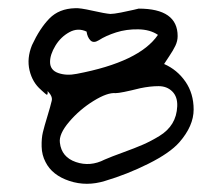

<svg xmlns="http://www.w3.org/2000/svg" viewBox="-20 -532 492 468"><path d="M452 -265Q452 -225 417 -185Q394 -159 342 -133Q290 -107 236 -91Q191 -77 149 -91Q107 -105 91 -137Q82 -154 81.5 -174.5Q81 -195 84.5 -209.5Q88 -224 95.5 -248.5Q103 -273 106 -286Q109 -297 96 -310Q97 -301 94 -301Q93 -301 81 -312Q81 -312 80 -313Q59 -331 52 -360.5Q45 -390 58 -422Q77 -463 100.5 -487Q124 -511 163 -512Q174 -513 205 -506Q236 -499 249 -498Q257 -498 275 -501.5Q293 -505 305.5 -508Q318 -511 318 -511Q413 -511 413 -444Q413 -432 407.5 -420.5Q402 -409 392.5 -395Q383 -381 380 -376Q412 -362 432 -333Q452 -304 452 -265ZM221 -434Q208 -426 200.5 -433.5Q193 -441 191 -455Q170 -465 149 -453.5Q128 -442 115 -420.5Q102 -399 102 -381Q102 -361 122 -354Q142 -347 167 -352Q320 -381 365 -447Q346 -460 317 -460.5Q288 -461 263 -453Q238 -445 221 -434ZM322 -317Q274 -305 262 -305Q242 -307 208 -286Q174 -265 148.5 -235Q123 -205 126 -184Q130 -149 165 -137Q200 -125 235 -143Q251 -150 280 -160.5Q309 -171 328.5 -179.5Q348 -188 368.5 -200.5Q389 -213 400 -231Q411 -249 412 -273Q413 -296 400 -309Q387 -322 366.5 -322Q346 -322 322 -317Z"/></svg>

Font: Long Cang
Style: Regular
Weight: 400
Designer: ZhongQi
Foundry: ZhongQi
Version: Version 2.001